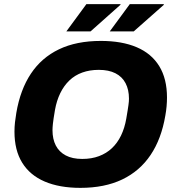

<svg xmlns="http://www.w3.org/2000/svg" viewBox="-20 -897 850 929"><path d="M369 12Q268 12 196.5 -18.5Q125 -49 87.5 -109.5Q50 -170 50 -260Q50 -283 52.5 -305.5Q55 -328 59 -351Q78 -463 129.5 -540.5Q181 -618 265.5 -658.5Q350 -699 468 -699Q570 -699 641.5 -668.5Q713 -638 750.5 -577Q788 -516 788 -425Q788 -404 786 -382Q784 -360 780 -338Q761 -225 708.5 -147Q656 -69 571 -28.5Q486 12 369 12ZM378 -128Q423 -128 459 -141.5Q495 -155 521.5 -180Q548 -205 565.5 -241Q583 -277 591 -323Q595 -346 597.5 -362Q600 -378 601.5 -388.5Q603 -399 603.5 -406Q604 -413 604 -420Q604 -463 587.5 -494.5Q571 -526 538.5 -542.5Q506 -559 458 -559Q414 -559 378 -546Q342 -533 315.5 -507.5Q289 -482 271.5 -446Q254 -410 246 -365Q242 -341 239.5 -325Q237 -309 236 -298.5Q235 -288 234.5 -281Q234 -274 234 -267Q234 -224 250 -193Q266 -162 298 -145Q330 -128 378 -128ZM511 -745 608 -877H772L773 -874L627 -745ZM301 -745 398 -877H563V-874L418 -745Z"/></svg>

Font: Archivo SemiBold ExtraBold
Style: Italic
Weight: 800
Italic angle: -10°
Version: Version 2.001